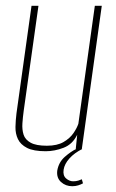

<svg xmlns="http://www.w3.org/2000/svg" viewBox="-20 -515 402 664"><path d="M138 8Q96 8 73.5 -3.5Q51 -15 42 -34Q33 -53 33.5 -76Q34 -99 37 -123L89 -495H113L62 -132Q59 -110 57.5 -88.5Q56 -67 61.5 -49.5Q67 -32 86 -21.5Q105 -11 142 -11Q178 -11 200 -24Q222 -37 234 -54.5Q246 -72 251 -87L308 -495H332L263 0H242L247 -49Q231 -16 200 -4Q169 8 138 8ZM230 129Q207 129 191 114.5Q175 100 178 75Q183 46 204 27.5Q225 9 244 0H265Q237 14 220 33Q203 52 200 72Q197 92 208.5 102Q220 112 233 112Q243 112 251 109.5Q259 107 263 105L267 119Q260 123 250.5 126Q241 129 230 129Z"/></svg>

Font: Alumni Sans SC Thin
Style: Italic
Weight: 100
Italic angle: -8°
Designer: Robert E. Leuschke
Foundry: Robert E. Leuschke
Version: Version 1.016